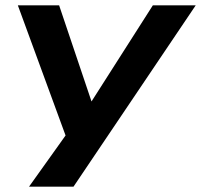

<svg xmlns="http://www.w3.org/2000/svg" viewBox="-20 -521 755 721"><path d="M89 180 236 -26 245 39 47 -501H202L324 -139H323L554 -501H715L256 180Z"/></svg>

Font: Nunito Sans 7pt Expanded
Style: Bold Italic
Weight: 700
Width: 7
Italic angle: -9°
Designer: Vernon Adams
Foundry: Vernon Adams
Version: Version 3.101;gftools[0.9.27]